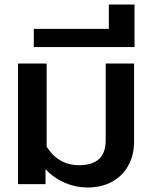

<svg xmlns="http://www.w3.org/2000/svg" viewBox="-20 -817 675 852"><path d="M182 -66V0H60V-535H187V-166Q239 -84 331 -84Q449 -84 449 -194V-535H575V-188Q575 -131 550.5 -84.5Q526 -38 479 -11.5Q432 15 367 15Q317 15 268.5 -5.5Q220 -26 182 -66Z M130 -689H463V-797H577V-608H130Z"/></svg>

Font: Prompt Medium
Style: Regular
Weight: 500
Designer: Katatrad Team
Foundry: CadsonDemak
Version: Version 1.001